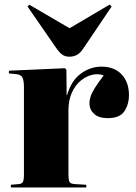

<svg xmlns="http://www.w3.org/2000/svg" viewBox="-20 -830 602 850"><path d="M28 0V-12L62 -15Q77 -16 81.5 -25Q86 -34 86 -59V-444Q86 -473 79.5 -486.5Q73 -500 50 -502L19 -505L20 -517L268 -528L274 -521L275 -409H277Q296 -474 338.5 -504.5Q381 -535 429 -535Q486 -535 518.5 -500.5Q551 -466 551 -408Q551 -369 531 -338Q511 -307 457 -307Q417 -307 396.5 -326Q376 -345 376 -372Q376 -387 381 -402.5Q386 -418 399.5 -440Q413 -462 439 -496Q416 -505 389 -499Q362 -493 337.5 -473Q313 -453 298 -419.5Q283 -386 283 -342V-59Q283 -36 287 -26Q291 -16 312 -15L362 -12V0ZM288 -579Q268 -579 255 -588.5Q242 -598 225 -623L102 -801L110 -809L288 -705L466 -810L474 -801L352 -620Q336 -595 320.5 -587Q305 -579 288 -579Z"/></svg>

Font: Literata 72pt ExtraBold
Style: Regular
Weight: 800
Designer: Latin by Veronika Burian and Jose Scaglione. Greek by Irene Vlachou. Cyrillic by Vera Evstafieva.
Foundry: TypeTogether
Version: Version 3.002